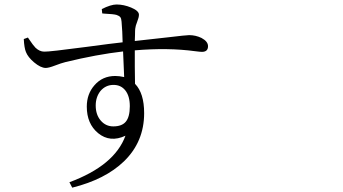

<svg xmlns="http://www.w3.org/2000/svg" viewBox="-20 -780 1540 863"><path d="M304.7 63.5 292 39.1Q495.1 -36.1 543.9 -169.9Q474.6 -137.7 420.9 -181.6Q370.1 -223.6 370.1 -300.8Q370.1 -357.4 404.3 -396.5Q440.4 -438.5 498 -438.5Q516.6 -438.5 538.1 -433.6Q537.1 -458 534.2 -525.4Q533.2 -541 533.2 -548.8Q415 -535.2 274.4 -501Q254.9 -496.1 227.1 -485.4Q199.2 -474.6 185.5 -474.6Q163.1 -474.6 132.8 -500Q105.5 -523.4 96.7 -545.9Q88.9 -564.5 86.9 -604.5L105.5 -611.3Q106.4 -609.4 109.4 -605.5Q128.9 -576.2 139.6 -565.4Q158.2 -547.9 178.7 -547.9Q200.2 -546.9 369.1 -569.3Q485.4 -585 531.2 -589.8Q530.3 -638.7 526.4 -682.6Q525.4 -697.3 520.5 -703.1Q515.6 -709 503.9 -712.9Q491.2 -716.8 448.2 -718.8Q442.4 -719.7 439.5 -719.7L437.5 -739.3Q478.5 -759.8 503.9 -759.8Q536.1 -759.8 569.3 -746.1Q604.5 -731.4 604.5 -713.9Q604.5 -702.1 596.7 -682.6Q588.9 -663.1 587.9 -651.4Q586.9 -644.5 586.9 -624Q585.9 -605.5 585.9 -595.7Q650.4 -602.5 735.4 -612.3Q817.4 -622.1 830.1 -622.1Q859.4 -622.1 885.7 -609.4Q915 -593.8 915 -572.3Q915 -546.9 887.7 -546.9Q879.9 -546.9 857.4 -549.8Q735.4 -566.4 585.9 -553.7Q585.9 -530.3 585.9 -480.5Q586.9 -427.7 586.9 -403.3Q627.9 -361.3 627.9 -271.5Q627.9 -142.6 537.1 -54.7Q453.1 26.4 304.7 63.5ZM489.3 -211.9Q527.3 -211.9 544.9 -232.4Q563.5 -253.9 563.5 -302.7Q563.5 -348.6 543 -374Q523.4 -398.4 490.2 -398.4Q455.1 -398.4 431.6 -371.1Q410.2 -343.8 410.2 -305.7Q410.2 -264.6 432.6 -238.3Q455.1 -211.9 489.3 -211.9Z"/></svg>

Font: Bpmf Zihi Box R
Style: R
Weight: 400
Foundry: But Ko
Version: Version 1.320